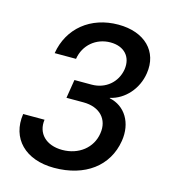

<svg xmlns="http://www.w3.org/2000/svg" viewBox="-111 -829 823 929"><g transform="rotate(15 300.0 -365.0)"><path d="M245 10C400 10 508 -70 529 -201C544 -294 498 -369 419 -385V-387C491 -403 549 -468 561 -548C579 -661 500 -740 368 -740C229 -740 126 -656 105 -527H212C223 -598 281 -647 353 -647C422 -647 462 -603 452 -538C441 -472 387 -426 317 -426H231L216 -333H301C383 -333 431 -282 419 -209C408 -135 344 -84 261 -84C180 -84 131 -133 141 -203H34C15 -77 101 10 245 10Z"/></g></svg>

Font: JetBrains Mono SemiBold
Style: Italic
Weight: 472
Italic angle: -9°
Monospace: yes
Designer: Philipp Nurullin, Konstantin Bulenkov
Foundry: JetBrains
Version: Version 2.305